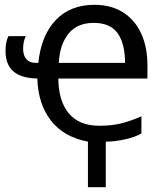

<svg xmlns="http://www.w3.org/2000/svg" viewBox="-20 -576 640 797"><path d="M135 -250Q68 -251.5 35.5 -279.8Q3 -308 3 -364Q3 -403.5 15 -426H87Q76 -404 76 -373Q76 -346 89.5 -330.5Q103 -315 128 -315H139Q151 -429 211.2 -492.5Q271.5 -556 372 -556Q442 -556 491.5 -524.2Q541 -492.5 566.5 -436Q592 -379.5 592 -306V-250H222Q223.5 -154 266.8 -104Q310 -54 392 -54Q441.5 -54 480.5 -63.2Q519.5 -72.5 567 -93V-22Q541.5 -7 499 2.5Q456.5 12 419 12V201H345V12Q244.5 -7 191.2 -75.8Q138 -144.5 135 -250ZM369 -481Q300 -481 264 -435.8Q228 -390.5 224 -315H499Q499 -394.5 468.5 -437.8Q438 -481 369 -481Z"/></svg>

Font: JuliaMono SemiBold
Style: Regular
Weight: 600
Monospace: yes
Designer: cormullion
Foundry: corm
Version: Version 0.055; ttfautohint (v1.8.4)